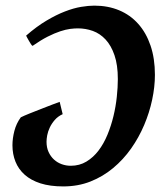

<svg xmlns="http://www.w3.org/2000/svg" viewBox="-20 -650 578 685"><path d="M532.7 -382.8Q532.7 -340.3 522.9 -294.4Q513.2 -248.5 494.4 -204.1Q475.6 -159.7 447.8 -120.1Q419.9 -80.6 383.5 -50.3Q347.2 -20 302.7 -2.4Q258.3 15.1 205.6 15.1Q158.7 15.1 124.5 4.2Q90.3 -6.8 68.1 -26.6Q45.9 -46.4 35.2 -73.2Q24.4 -100.1 24.4 -131.8Q24.4 -155.8 31.2 -182.6Q38.1 -209.5 54.2 -231.4Q64.9 -236.8 85 -244.9Q105 -252.9 126.2 -261.2Q147.5 -269.5 166 -276.6Q184.6 -283.7 192.9 -286.6L203.6 -242.7Q186.5 -234.9 175.3 -221.9Q164.1 -209 157.5 -194.8Q150.9 -180.7 148.4 -167.2Q146 -153.8 146 -144.5Q146 -123.5 153.3 -107.7Q160.6 -91.8 172.6 -80.8Q184.6 -69.8 200.2 -64.2Q215.8 -58.6 232.4 -58.6Q263.7 -58.6 288.3 -73.5Q313 -88.4 331.5 -112.8Q350.1 -137.2 363.3 -169.2Q376.5 -201.2 384.8 -235.6Q393.1 -270 396.7 -304.2Q400.4 -338.4 400.4 -367.7Q400.4 -418.5 388.4 -453.1Q376.5 -487.8 356.7 -509Q336.9 -530.3 311.3 -539.6Q285.6 -548.8 257.8 -548.8Q246.1 -548.8 230.5 -546.9Q214.8 -544.9 194.8 -538.3Q174.8 -531.7 150.1 -519.3Q125.5 -506.8 96.2 -486.3Q93.8 -487.3 90.3 -492.7Q86.9 -498 83.3 -504.2Q79.6 -510.3 76.7 -515.9Q73.7 -521.5 73.2 -522.9Q110.8 -555.7 145.8 -576.4Q180.7 -597.2 211.7 -609.1Q242.7 -621.1 269.3 -625.5Q295.9 -629.9 316.4 -629.9Q365.2 -629.9 405 -613.3Q444.8 -596.7 473.1 -564.9Q501.5 -533.2 517.1 -487.3Q532.7 -441.4 532.7 -382.8Z"/></svg>

Font: Gentium Book Basic
Style: Bold Italic
Weight: 700
Italic angle: -8°
Designer: J. Victor Gaultney and Annie Olsen
Foundry: SIL International
Version: Version 1.102; 2013; Maintenance release